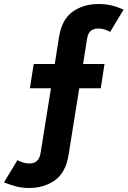

<svg xmlns="http://www.w3.org/2000/svg" viewBox="-20 -764 636 957"><path d="M125 173Q91 173 61.5 165.5Q32 158 0 145L67 34Q98 51 126 51Q174 51 182 0L234 -324H129L148 -445H253L274 -578Q288 -668 342.5 -706Q397 -744 471 -744Q506 -744 535.5 -737Q565 -730 596 -716L529 -605Q498 -622 470 -622Q448 -622 433.5 -611Q419 -600 414 -571L394 -445H501L482 -324H375L322 7Q308 96 254 134.5Q200 173 125 173Z"/></svg>

Font: Secular One
Style: Regular
Weight: 400
Designer: Michal Sahar
Foundry: Hagilda
Version: Version 1.002; ttfautohint (v1.8.4.7-5d5b);gftools[0.9.29]